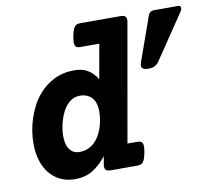

<svg xmlns="http://www.w3.org/2000/svg" viewBox="-74 -725 907 819"><g transform="rotate(-10 379.5 -315.5)"><path d="M187.5 10.7Q151.4 10.7 123.5 -2.9Q95.7 -16.6 76.7 -40.5Q57.6 -64.5 47.9 -97.4Q38.1 -130.4 38.1 -169.4Q38.1 -194.3 42.2 -221.4Q46.4 -248.5 54.9 -275.1Q63.5 -301.8 76.2 -326.7Q88.9 -351.6 106 -372.1Q135.3 -407.7 175 -427.5Q214.8 -447.3 263.2 -447.3Q298.3 -447.3 322.3 -432.6Q346.2 -418 362.3 -391.1L388.7 -540.5H307.1Q298.8 -540.5 293.5 -542.5Q288.1 -544.4 285.2 -549.8Q282.2 -555.2 282.2 -564.9Q282.2 -574.7 285.2 -590.3Q288.1 -606 291.5 -615.7Q294.9 -625.5 299.6 -631.1Q304.2 -636.7 310.3 -638.7Q316.4 -640.6 324.7 -640.6H497.6Q514.2 -640.6 520 -633.5Q525.9 -626.5 522.9 -609.9L433.1 -100.1H475.6Q483.9 -100.1 489.3 -98.1Q494.6 -96.2 497.6 -90.8Q500.5 -85.4 500.5 -75.7Q500.5 -65.9 497.6 -50.3Q494.6 -34.7 491.2 -24.9Q487.8 -15.1 483.2 -9.5Q478.5 -3.9 472.4 -2Q466.3 0 458 0H343.8Q327.1 0 321.3 -7.1Q315.4 -14.2 318.4 -30.8L324.2 -64.5Q295.9 -28.3 263.4 -8.8Q231 10.7 187.5 10.7ZM226.6 -100.1Q251 -100.1 271.7 -111.6Q292.5 -123 308.1 -146.5Q323.2 -169.4 330.8 -199.2Q338.4 -229 338.4 -254.9Q338.4 -296.4 319.3 -316.4Q300.3 -336.4 268.1 -336.4Q229.5 -336.4 202.6 -297.9Q194.3 -285.6 188 -270.8Q181.6 -255.9 177.2 -240Q172.9 -224.1 170.7 -208.3Q168.5 -192.4 168.5 -178.7Q168.5 -140.6 183.8 -120.4Q199.2 -100.1 226.6 -100.1ZM624.5 -423.3Q615.2 -410.2 604.7 -404.5Q594.2 -398.9 577.1 -398.9Q556.6 -398.9 550.3 -407Q543.9 -415 550.8 -433.6L618.7 -624.5Q625 -640.6 642.6 -640.6H747.1Q756.8 -640.6 758.8 -633.3Q760.7 -626 753.9 -615.2Z"/></g></svg>

Font: Courier Prime
Style: Bold Italic
Weight: 700
Monospace: yes
Designer: Alan Dague-Greene
Foundry: Quote-Unquote Apps
Version: Version 1.202